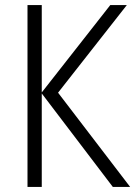

<svg xmlns="http://www.w3.org/2000/svg" viewBox="-20 -734 532 754"><path d="M423 0 144 -367V0H88V-714H144V-371L413 -714H478L208 -370L491 0Z"/></svg>

Font: Noto Sans UI NarrowLight
Style: Regular
Weight: 300
Width: 4
Designer: Monotype Design Team
Foundry: Monotype Imaging Inc.
Version: Version 1.001